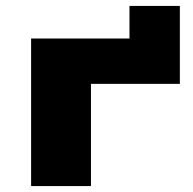

<svg xmlns="http://www.w3.org/2000/svg" viewBox="-20 -628 650 648"><path d="M85 0V-498H417V-608H587V-345H287V0Z"/></svg>

Font: Nunito Sans 10pt Expanded Black
Style: Regular
Weight: 900
Width: 7
Designer: Vernon Adams
Foundry: Vernon Adams
Version: Version 3.101;gftools[0.9.27]